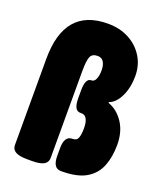

<svg xmlns="http://www.w3.org/2000/svg" viewBox="-133 -793 736 879"><g transform="rotate(20 235.0 -353.0)"><path d="M106 2Q66 2 48 -8.5Q30 -19 30 -40V-460Q30 -708 241 -708Q299 -708 343.5 -684.5Q388 -661 414 -619.5Q440 -578 440 -525Q440 -469 419.5 -426Q399 -383 367 -372V-368Q412 -352 441 -308Q470 -264 470 -201Q470 -142 452 -96.5Q434 -51 391 -25.5Q348 0 272 0H268Q229 0 229 -60V-98Q229 -157 268 -157H269Q289 -157 295 -174Q301 -191 301 -220Q301 -249 292.5 -265Q284 -281 266 -281H260Q229 -281 229 -341V-378Q229 -438 257 -438H258Q272 -438 279 -455Q286 -472 286 -497Q286 -522 276.5 -537.5Q267 -553 247 -553Q221 -553 212.5 -534.5Q204 -516 204 -462V-40Q204 -19 186 -8.5Q168 2 128 2Z"/></g></svg>

Font: Asap Condensed Black
Style: Regular
Weight: 900
Width: 3
Designer: Pablo Cosgaya
Foundry: Omnibus-Type
Version: Version 3.001; ttfautohint (v1.8.4.7-5d5b)